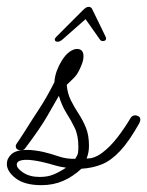

<svg xmlns="http://www.w3.org/2000/svg" viewBox="-59 -531 430 561"><path d="M62 10Q13 10 -13 -10Q-39 -30 -39 -52Q-39 -68 -25.5 -80.5Q-12 -93 20 -93Q40 -93 68 -87Q89 -82 112.5 -74Q136 -66 161 -67Q168 -78 169 -85Q170 -92 170 -102Q170 -135 159.5 -157Q149 -179 135.5 -200Q122 -221 113 -251Q100 -229 80 -193.5Q60 -158 14 -97Q11 -92 2 -92Q-13 -92 -13 -105Q-13 -108 -8.5 -114Q-4 -120 12 -145Q30 -174 54 -210.5Q78 -247 100 -291Q101 -308 107 -324Q113 -340 121 -353Q132 -371 144 -379.5Q156 -388 166 -388Q185 -388 185 -366Q185 -351 173 -327Q166 -312 155 -301.5Q144 -291 136 -283Q138 -258 148 -238Q158 -218 170.5 -199Q183 -180 192 -158Q201 -136 201 -105Q201 -85 194 -68Q216 -67 239.5 -84.5Q263 -102 284.5 -130Q306 -158 323 -187Q328 -194 336 -194Q341 -194 346 -191Q351 -188 351 -181Q351 -177 348 -171Q319 -119 292.5 -90.5Q266 -62 239 -51Q212 -40 179 -38Q154 -15 125.5 -2.5Q97 10 62 10ZM57 -14Q80 -14 97 -21Q114 -28 134 -41Q113 -44 99 -48.5Q85 -53 63 -58Q35 -64 19 -64Q-10 -64 -10 -50Q-10 -39 9 -26.5Q28 -14 57 -14ZM110 -409Q101 -409 101 -416Q101 -419 106 -424L184 -502Q193 -511 200 -511Q208 -511 211 -503Q221 -483 230.5 -463Q240 -443 246 -431Q251 -422 251 -419Q251 -411 241 -411Q237 -411 234 -414L191 -475L124 -416Q116 -409 110 -409Z"/></svg>

Font: Ms Madi
Style: Regular
Weight: 400
Designer: Robert E. Leuschke
Foundry: Robert E. Leuschke
Version: Version 1.010; ttfautohint (v1.8.3)